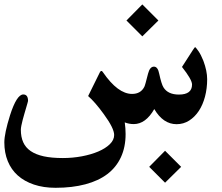

<svg xmlns="http://www.w3.org/2000/svg" viewBox="-20 -598 1025 886"><path d="M936 -232.4Q936 -189.9 926 -152.1Q916 -114.3 897.5 -86.2Q878.9 -58.1 852.8 -41.5Q826.7 -24.9 794.9 -24.9Q732.9 -24.9 691.9 -94.7Q652.3 -25.4 597.2 -25.4Q575.7 -25.4 555.7 -33.2Q557.6 -19 558.6 -5.9Q559.6 7.3 559.6 20.5Q559.6 80.6 538.1 127.2Q516.6 173.8 475.6 205.1Q434.6 236.3 374 252.4Q313.5 268.6 236.3 268.6Q180.7 268.6 136.5 253.7Q92.3 238.8 62 211.7Q31.7 184.6 15.9 145.8Q0 106.9 0 59.1Q0 17.6 26.4 -66.4Q57.1 -162.1 87.4 -162.1Q109.4 -162.1 109.4 -132.3Q109.4 -130.9 106.9 -122.3Q104.5 -113.8 100.8 -101.3Q97.2 -88.9 92.8 -74Q88.4 -59.1 84.7 -44.9Q81.1 -30.8 78.6 -18.6Q76.2 -6.3 76.2 0.5Q76.2 34.2 87.2 58.6Q98.1 83 121.6 99.1Q145 115.2 181.6 123.3Q218.3 131.3 270 131.3Q314.9 131.3 357.7 123.3Q400.4 115.2 433.6 101.1Q466.8 86.9 486.8 67.4Q506.8 47.9 506.8 24.9Q506.8 -5.9 459 -71.3Q438.5 -99.6 420.7 -120.1Q402.8 -140.6 386.7 -154.8L440.9 -264.6Q443.8 -270.5 447.8 -270.5Q451.7 -270.5 455.1 -264.6Q523.9 -164.6 589.4 -164.6Q629.4 -164.6 646 -197.3Q647.9 -200.7 652.1 -215.8Q656.2 -231 663.1 -257.8Q671.4 -290.5 690.4 -290.5Q708.5 -290.5 714.8 -257.3Q725.1 -209.5 734.4 -194.8Q754.9 -161.6 805.7 -161.6Q866.2 -161.6 866.2 -208Q866.2 -230.5 819.8 -289.1L869.1 -365.7Q878.9 -380.4 880.4 -380.9Q884.3 -378.4 895.8 -362.1Q907.2 -345.7 918.5 -317.4Q936 -270.5 936 -232.4ZM710.9 -503.4 636.7 -430.2 563.5 -503.4 636.7 -577.6ZM815.9 171.9 741.7 245.1 668.5 171.9 741.7 97.7Z"/></svg>

Font: XB Kayhan
Style: Bold
Weight: 700
Designer: Behnam
Foundry: Irmug
Version: Version 7.300 2009